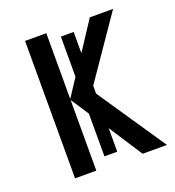

<svg xmlns="http://www.w3.org/2000/svg" viewBox="-104 -621 644 705"><g transform="rotate(-20 217.5 -268.5)"><path d="M71 0H154V-276L200 -206V-39H250V-131L335 0H430L250 -266V-297L415 -537H324L250 -424V-507H200V-350L154 -280V-537H71Z"/></g></svg>

Font: Noto Sans Condensed
Style: Regular
Weight: 400
Width: 3
Designer: Monotype Design Team
Foundry: Monotype Imaging Inc.
Version: Version 2.013